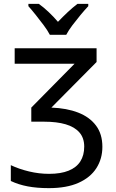

<svg xmlns="http://www.w3.org/2000/svg" viewBox="-20 -964 603 994"><path d="M233 10Q172 10 124 1Q76 -8 36 -27V-109Q78 -89 130 -76.5Q182 -64 234 -64Q295 -64 335.5 -80.5Q376 -97 396 -128.5Q416 -160 416 -205Q416 -250 391 -278.5Q366 -307 320 -320.5Q274 -334 209 -334H142V-407L366 -634H56V-714H480V-643L246 -407Q326 -404 385 -381Q444 -358 477 -314Q510 -270 510 -204Q510 -142 479 -93.5Q448 -45 386.5 -17.5Q325 10 233 10ZM238 -784Q226 -807 206.5 -833Q187 -859 166 -885.5Q145 -912 127 -932V-944H181Q205 -927 231 -902.5Q257 -878 280 -851Q307 -879 331 -901.5Q355 -924 381 -944H437V-932Q419 -913 397 -886.5Q375 -860 355 -833.5Q335 -807 323 -784Z"/></svg>

Font: Noto Sans Mono SemiCondensed
Style: Regular
Weight: 400
Width: 4
Designer: Monotype Design Team
Foundry: Monotype Imaging Inc.
Version: Version 2.010